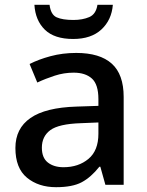

<svg xmlns="http://www.w3.org/2000/svg" viewBox="-20 -768 612 798"><path d="M297 -548Q395 -548 444.5 -503.5Q494 -459 494 -365V0H418L397 -75H393Q358 -31 319.5 -10.5Q281 10 213 10Q140 10 92 -29.5Q44 -69 44 -153Q44 -234 106.5 -277.5Q169 -321 298 -325L389 -328V-356Q389 -417 362 -441.5Q335 -466 286 -466Q246 -466 207.5 -453.5Q169 -441 135 -425L103 -502Q140 -521 190 -534.5Q240 -548 297 -548ZM316 -256Q224 -253 189 -227Q154 -201 154 -154Q154 -112 179 -92.5Q204 -73 244 -73Q306 -73 347.5 -107.5Q389 -142 389 -212V-259ZM449 -748Q444 -685 401.5 -645.5Q359 -606 284 -606Q206 -606 166.5 -644.5Q127 -683 123 -748H186Q191 -707 215.5 -696Q240 -685 285 -685Q323 -685 351 -697Q379 -709 385 -748Z"/></svg>

Font: Noto Sans Lao Looped Medium
Style: Regular
Weight: 500
Designer: Mark Frömberg, Ben Mitchell
Foundry: The Fontpad Ltd
Version: Version 1.002; ttfautohint (v1.8.4.7-5d5b)